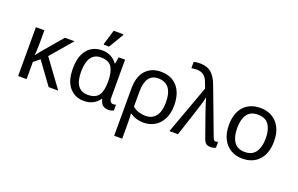

<svg xmlns="http://www.w3.org/2000/svg" viewBox="-113 -1259 3078 1981"><g transform="rotate(20 1425.5 -268.0)"><path d="M509 -536 306 -299 525 0H420L244 -242L178 -188V0H85V-536H178V-397Q178 -357 176 -319Q174 -281 172 -261H174Q183 -274 193.5 -287.5Q204 -301 213 -312L403 -536Z M807 10Q711 10 650 -59.5Q589 -129 589 -266Q589 -402 648.5 -474Q708 -546 811 -546Q867 -546 909 -523Q951 -500 977 -463H981L994 -536H1064V-118Q1064 -87 1076 -74.5Q1088 -62 1105 -62Q1113 -62 1122 -64Q1131 -66 1135 -67V-3Q1128 1 1112 5.5Q1096 10 1079 10Q1042 10 1017.5 -8Q993 -26 982 -72H975Q950 -36 908.5 -13Q867 10 807 10ZM825 -63Q908 -63 942.5 -110.5Q977 -158 977 -261V-267Q977 -367 943.5 -420Q910 -473 824 -473Q751 -473 715.5 -419.5Q680 -366 680 -265Q680 -63 825 -63ZM804 -606V-618L852 -776H958V-766L863 -606Z M1227 240V-275Q1227 -412 1290.5 -479Q1354 -546 1455 -546Q1572 -546 1637 -472Q1702 -398 1702 -263Q1702 -178 1671 -116.5Q1640 -55 1585.5 -22.5Q1531 10 1461 10Q1421 10 1383 -1.5Q1345 -13 1316 -35H1311Q1313 -19 1314 17Q1315 53 1315 98V240ZM1460 -63Q1532 -63 1571.5 -114.5Q1611 -166 1611 -263Q1611 -370 1570.5 -421Q1530 -472 1453 -472Q1316 -472 1316 -274V-112Q1345 -87 1382.5 -75Q1420 -63 1460 -63Z M2199 10Q2170 10 2151.5 -3Q2133 -16 2120 -53L2041 -276Q2033 -300 2021.5 -333Q2010 -366 2000 -398Q1990 -430 1985 -451H1981Q1974 -415 1959.5 -368Q1945 -321 1932 -281L1840 0H1746L1942 -538L1916 -605Q1900 -649 1870.5 -671Q1841 -693 1793 -693Q1775 -693 1761.5 -691Q1748 -689 1737 -687V-757Q1751 -761 1767.5 -763Q1784 -765 1804 -765Q1881 -765 1928 -726.5Q1975 -688 2007 -602L2197 -97Q2205 -76 2211.5 -69Q2218 -62 2229 -62Q2237 -62 2244 -64Q2251 -66 2256 -67V-2Q2245 3 2230.5 6.5Q2216 10 2199 10Z M2797 -269Q2797 -136 2729.5 -63Q2662 10 2547 10Q2476 10 2420.5 -22.5Q2365 -55 2333 -117.5Q2301 -180 2301 -269Q2301 -402 2368 -474Q2435 -546 2550 -546Q2623 -546 2678.5 -513.5Q2734 -481 2765.5 -419.5Q2797 -358 2797 -269ZM2392 -269Q2392 -174 2429.5 -118.5Q2467 -63 2549 -63Q2630 -63 2668 -118.5Q2706 -174 2706 -269Q2706 -364 2668 -418Q2630 -472 2548 -472Q2466 -472 2429 -418Q2392 -364 2392 -269Z"/></g></svg>

Font: Go Noto Kurrent-Regular
Style: Regular
Weight: 400
Designer: Monotype Design Team
Foundry: Monotype Imaging Inc.
Version: Version 2.012; ttfautohint (v1.8.4.7-5d5b)